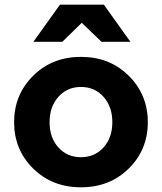

<svg xmlns="http://www.w3.org/2000/svg" viewBox="-20 -789 688 817"><path d="M191 -269Q191 -203 228.5 -161.5Q266 -120 324.5 -120Q383 -120 420.5 -161.5Q458 -203 458 -269Q458 -335 420.5 -377Q383 -419 324.5 -419Q266 -419 228.5 -377Q191 -335 191 -269ZM609 -269Q609 -152 528 -72Q447 8 324.5 8Q202 8 121 -72Q40 -152 40 -269Q40 -386 121 -466.5Q202 -547 324.5 -547Q447 -547 528 -466.5Q609 -386 609 -269ZM245 -611H122L235 -769H422L535 -611H412L328 -692Z"/></svg>

Font: Montreal
Style: Bold
Weight: 700
Designer: Julieta Ulanovsky, usr_local_share
Foundry: Julieta Ulanovsky, usr_local_share
Version: Version 2.001